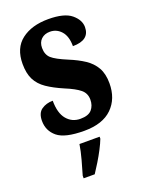

<svg xmlns="http://www.w3.org/2000/svg" viewBox="-145 -620 698 913"><g transform="rotate(-20 204.0 -163.5)"><path d="M197 10Q99 10 61 -21.5Q23 -53 23 -103Q23 -143 47 -159.5Q71 -176 104 -176Q104 -113 130.5 -81.5Q157 -50 199 -50Q240 -50 257 -70Q274 -90 274 -120Q274 -152 250.5 -171.5Q227 -191 176 -212Q127 -233 94 -255.5Q61 -278 45 -309.5Q29 -341 29 -389Q29 -469 80.5 -508.5Q132 -548 216 -548Q297 -548 332.5 -518.5Q368 -489 368 -453Q368 -387 283 -387Q283 -437 260 -463Q237 -489 203 -489Q176 -489 159 -473Q142 -457 142 -429Q142 -395 162.5 -376.5Q183 -358 241 -334Q285 -316 317.5 -294.5Q350 -273 368 -241.5Q386 -210 386 -162Q386 -84 338 -37Q290 10 197 10ZM116 208Q125 178 136.5 136Q148 94 153 61H255V71Q247 92 233 119Q219 146 202.5 173Q186 200 172 221H116Z"/></g></svg>

Font: Noto Serif Ethiopic ExtraCondensed ExtraBold
Style: Regular
Weight: 800
Width: 2
Designer: Monotype Design Team
Foundry: Monotype Imaging Inc.
Version: Version 2.102; ttfautohint (v1.8.4.7-5d5b)